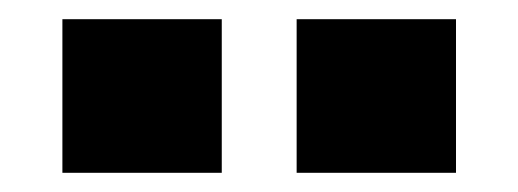

<svg xmlns="http://www.w3.org/2000/svg" viewBox="-20 -761 540 200"><path d="M289 -581V-741H455V-581ZM45 -581V-741H211V-581Z"/></svg>

Font: Nunito Sans 10pt SemiExpanded Black
Style: Regular
Weight: 900
Width: 6
Designer: Vernon Adams
Foundry: Vernon Adams
Version: Version 3.101;gftools[0.9.27]